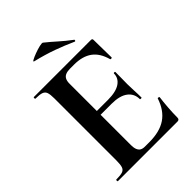

<svg xmlns="http://www.w3.org/2000/svg" viewBox="-229 -902 1009 1009"><g transform="rotate(-45 276.0 -397.5)"><path d="M483 0H41Q38 0 38 -6Q38 -12 41 -12Q72 -12 87 -17Q102 -22 107 -37Q112 -52 112 -81V-544Q112 -573 107 -587.5Q102 -602 87 -607.5Q72 -613 41 -613Q38 -613 38 -619Q38 -625 41 -625H465Q475 -625 475 -616L477 -483Q477 -481 472 -480Q467 -479 465 -482Q449 -541 411 -568.5Q373 -596 311 -596H281Q261 -596 248 -590.5Q235 -585 229 -573Q223 -561 223 -543V-85Q223 -66 228 -53Q233 -40 243 -34Q253 -28 269 -28H302Q380 -28 427 -60Q474 -92 496 -159Q497 -162 502.5 -160.5Q508 -159 508 -157Q504 -128 501 -88.5Q498 -49 498 -15Q498 0 483 0ZM427 -223Q427 -264 396 -287.5Q365 -311 305 -311H170V-339H306Q365 -339 395.5 -359.5Q426 -380 426 -415Q426 -418 431.5 -418Q437 -418 437 -415Q437 -382 436.5 -363.5Q436 -345 436 -325Q436 -300 437.5 -276Q439 -252 439 -223Q439 -221 433 -221Q427 -221 427 -223ZM398 -679Q347 -702 294.5 -721Q242 -740 176 -756Q166 -758 178.5 -765Q191 -772 212.5 -780Q234 -788 253.5 -792.5Q273 -797 277 -793Q307 -769 337 -742Q367 -715 402 -689Q406 -688 404.5 -682.5Q403 -677 398 -679Z"/></g></svg>

Font: Cormorant Garamond Light
Style: Bold
Weight: 700
Version: Version 4.001